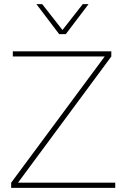

<svg xmlns="http://www.w3.org/2000/svg" viewBox="-20 -908 607 928"><path d="M537 -25V0H34V-25L486 -635H42V-660H518V-635L67 -25ZM408 -888 298 -743H266L156 -888H184L282 -763L380 -888Z"/></svg>

Font: Work Sans ExtraLight
Style: Regular
Weight: 200
Designer: Wei Huang
Foundry: Wei Huang
Version: Version 2.010; ttfautohint (v1.8.3)